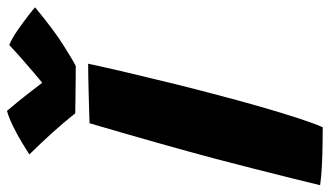

<svg xmlns="http://www.w3.org/2000/svg" viewBox="-233 -717 944 550"><g transform="rotate(-90 239.0 -442.0)"><path d="M149.5 10.5Q127 10.5 97.2 10Q67.5 9.5 37.5 8Q7.5 6.5 -16.5 3Q-9 -28 3.2 -77.5Q15.5 -127 30 -184Q44.5 -241 58.5 -294.5Q80.5 -377 106.5 -468.8Q132.5 -560.5 161 -657.5Q170.5 -658 191.8 -658.5Q213 -659 239 -659.8Q265 -660.5 290 -661Q315 -661.5 331.5 -661.5Q320.5 -610 305.2 -545.2Q290 -480.5 272.8 -411Q255.5 -341.5 238 -276Q223.5 -221 207.5 -165.2Q191.5 -109.5 176.5 -63.2Q161.5 -17 149.5 10.5ZM385 -887.5Q403 -880.5 426.8 -864Q450.5 -847.5 469.8 -832.5Q489 -817.5 493 -813.5Q429 -760.5 385.5 -733Q342 -705.5 325 -697Q313 -697 287.5 -697.2Q262 -697.5 234.5 -697.8Q207 -698 189.5 -698.5Q161.5 -733.5 132.8 -765.2Q104 -797 71.5 -830Q84.5 -838.5 106.2 -851.5Q128 -864.5 152.2 -876.5Q176.5 -888.5 196.5 -894Q222.5 -863 244.8 -834.8Q267 -806.5 277 -793Q286.5 -801 305 -816.5Q323.5 -832 345 -851Q366.5 -870 385 -887.5Z"/></g></svg>

Font: Grandstander ExtraBold
Style: Italic
Weight: 800
Italic angle: -15°
Designer: Tyler Finck
Foundry: Etcetera Type Co
Version: Version 1.200; ttfautohint (v1.8.3)